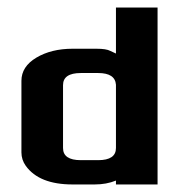

<svg xmlns="http://www.w3.org/2000/svg" viewBox="-20 -489 486 509"><path d="M240.2 -64.4Q287.4 -64.4 287.4 -96.6V-264.4Q285.1 -295.4 240.2 -295.4H194.3Q147.1 -295.4 147.1 -263.2V-96.6Q147.1 -64.4 194.3 -64.4ZM36.8 -274.7Q36.8 -312.6 76.4 -336.2Q116.1 -359.8 172.4 -359.8H235.6Q262.1 -359.8 272.4 -354L287.4 -347.1V-469H397.7V0H287.4V-10.3Q262.1 0 231 0H172.4Q83.9 0 48.3 -49.4Q36.8 -65.5 36.8 -85.1Z"/></svg>

Font: Dhurjati
Style: Regular
Weight: 400
Designer: Purushoth Kumar Guthula
Foundry: Andhrapradesh Society for Knowledge Networks
Version: Version 1.0.5; ttfautohint (v1.2.25-373a) -l 7 -r 28 -G 50 -